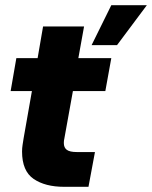

<svg xmlns="http://www.w3.org/2000/svg" viewBox="-20 -720 586 740"><path d="M227 0Q154 0 109.5 -30.5Q65 -61 65 -136Q65 -149 67 -161.5Q69 -174 71 -187L103 -369H21L43 -496H125L146 -618H304L282 -496H409L386 -369H261L228 -186Q227 -182 226.5 -178Q226 -174 226 -169Q226 -151 237.5 -142.5Q249 -134 276 -134H346L321 0ZM333 -546 409 -700H546L431 -546Z"/></svg>

Font: Rethink Sans ExtraBold
Style: Italic
Weight: 800
Italic angle: -10°
Designer: The Rethink Sans project authors (Hans Thiessen). DM Sans designed by Colophon Foundry.
Foundry: Rethink Communications LLC
Version: Version 1.001